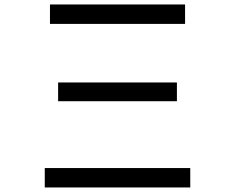

<svg xmlns="http://www.w3.org/2000/svg" viewBox="-20 -805 1040 850"><path d="M201.2 -785.2H799.3V-699.2H201.2ZM237.3 -439.9H763.2V-356.9H237.3ZM178.2 -61H822.3V24.9H178.2Z"/></svg>

Font: BIZ UDGothic
Style: Regular
Weight: 400
Monospace: yes
Designer: TypeBank Co., Ltd.
Foundry: Morisawa Inc.
Version: Version 1.05